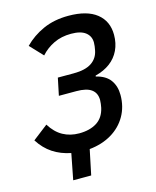

<svg xmlns="http://www.w3.org/2000/svg" viewBox="-126 -796 838 1031"><g transform="rotate(-15 293.0 -280.0)"><path d="M151 150 179 6Q123 -5 79.5 -33.5Q36 -62 5 -111L89 -176Q118 -129 158 -107Q198 -85 248 -85Q307 -85 346 -109.5Q385 -134 397 -187Q399 -198 400.5 -208.5Q402 -219 402 -229Q402 -268 375 -288Q348 -308 291 -308H194L214 -404H302Q367 -404 402 -427.5Q437 -451 445 -494Q447 -504 448.5 -515Q450 -526 450 -536Q450 -571 423.5 -592Q397 -613 343 -613Q289 -613 246.5 -592.5Q204 -572 174 -538L107 -609Q152 -655 213.5 -682.5Q275 -710 354 -710Q457 -710 511 -667Q565 -624 565 -548Q565 -501 547 -463Q529 -425 495 -399.5Q461 -374 413 -362L412 -357Q466 -344 490.5 -310Q515 -276 515 -227Q515 -162 485.5 -110.5Q456 -59 403 -27.5Q350 4 280 11L251 150Z"/></g></svg>

Font: IBM Plex Sans Medium
Style: Italic
Weight: 500
Italic angle: -11.31°
Designer: Mike Abbink, Paul van der Laan, Pieter van Rosmalen
Foundry: Bold Monday
Version: Version 3.201